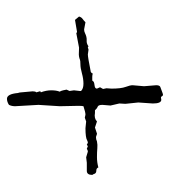

<svg xmlns="http://www.w3.org/2000/svg" viewBox="12 -597 490 554"><g transform="rotate(-90 257.0 -320.0)"><path d="M396.5 -336.9 437.5 -344.7H438.5Q440.4 -342.8 442.4 -342.8L476.6 -348.6L486.3 -336.9Q484.4 -330.1 479.5 -326.7Q474.6 -323.2 469.7 -318.4L449.2 -322.3Q443.4 -322.3 438.5 -319.8Q433.6 -317.4 428.2 -315.9Q422.9 -314.5 416 -314.9Q409.2 -315.4 401.4 -310.5V-309.6Q399.4 -309.6 399.4 -310.5Q399.4 -311.5 397.5 -311.5L390.6 -309.6L377 -311.5Q369.1 -311.5 330.1 -303.7Q324.2 -303.7 321.3 -296.9Q319.3 -298.8 312.5 -298.8H302.7Q300.8 -298.8 300.3 -297.4Q299.8 -295.9 297.4 -294.4Q294.9 -293 286.6 -292Q278.3 -291 278.3 -285.2L282.2 -276.4L277.3 -267.6L279.3 -257.8L278.3 -243.2Q278.3 -215.8 283.2 -202.6Q288.1 -189.5 288.1 -182.6L285.2 -149.4L288.1 -114.3Q288.1 -104.5 283.2 -102.5Q275.4 -99.6 269 -97.2Q262.7 -94.7 260.3 -94.7Q257.8 -94.7 256.3 -97.7Q254.9 -100.6 252.9 -100.6L246.1 -99.6Q235.4 -99.6 235.4 -124L238.3 -166L234.4 -203.1L235.4 -220.7L229.5 -246.1L231.4 -269.5Q231.4 -281.2 226.1 -283.2Q220.7 -285.2 215.8 -291H208Q192.4 -293.9 183.6 -285.2L166 -291L148.4 -285.2H147.5L138.7 -288.1Q131.8 -288.1 126 -285.2Q116.2 -283.2 106 -284.2Q95.7 -285.2 80.6 -285.2Q65.4 -285.2 50.8 -281.2Q48.8 -287.1 41.5 -287.1Q34.2 -287.1 32.2 -293V-293.9L29.3 -298.8Q29.3 -314.5 41 -314.5H64.5L80.1 -316.4L96.7 -311.5Q100.6 -311.5 104.5 -314.5L112.3 -311.5L116.2 -314.5L122.1 -311.5Q125 -311.5 128.9 -313.5Q136.7 -318.4 164.1 -318.4L183.6 -316.4L194.3 -320.3L203.1 -318.4Q210 -318.4 227.5 -324.2Q228.5 -329.1 228.5 -334V-344.7L227.5 -392.6L231.4 -454.1L227.5 -521.5Q227.5 -531.2 231.4 -539.1Q240.2 -544.9 249 -544.9Q262.7 -544.9 265.6 -513.7Q267.6 -507.8 267.6 -502.9L270.5 -470.7Q270.5 -462.9 267.6 -460L270.5 -450.2Q270.5 -447.3 267.6 -447.3Q273.4 -431.6 273.4 -417Q273.4 -402.3 269.5 -392.6Q271.5 -390.6 273.4 -382.8Q275.4 -375 275.4 -373L271.5 -364.3L273.4 -351.6L271.5 -335V-331.1Q278.3 -324.2 292.5 -324.2Q306.6 -324.2 322.3 -328.6Q337.9 -333 348.6 -333Q359.4 -333 362.3 -334.5Q365.2 -335.9 370.6 -336.9Q376 -337.9 381.8 -337.4Q387.7 -336.9 396.5 -336.9Z"/></g></svg>

Font: Mountains of Christmas
Style: Regular
Weight: 400
Designer: Crystal Kluge
Foundry: Font Diner, Inc DBA Tart Workshop
Version: Version 1.003